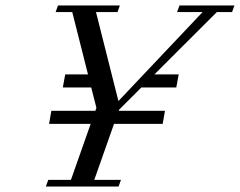

<svg xmlns="http://www.w3.org/2000/svg" viewBox="-20 -683 878 703"><path d="M147.9 0 156.7 -24.4H239.7L312 -229.5H159.7L168 -277.3H329.1L333 -288.1L314 -362.8H210L218.8 -410.6H302.2L244.6 -638.7H183.6L192.4 -663.1H418.9L410.2 -638.7H331.5L413.6 -313L721.7 -638.7H628.4L637.2 -663.1H838.4L829.6 -638.7H773.9L545.4 -410.6H634.3L625.5 -362.8H497.6L416 -281.2L414.6 -277.3H584L575.7 -229.5H397.5L325.2 -24.4H422.9L414.1 0Z"/></svg>

Font: Elstob 18pt
Style: Italic
Weight: 400
Italic angle: -20°
Designer: Peter S. Baker
Version: Version 1.015